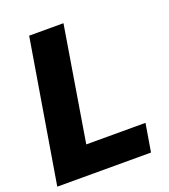

<svg xmlns="http://www.w3.org/2000/svg" viewBox="-139 -825 813 922"><g transform="rotate(-20 268.0 -364.0)"><path d="M-4.9 0 116.2 -727.5H291.5L195.3 -143.1H498L474.1 0Z"/></g></svg>

Font: Inter Tight ExtraBold
Style: Italic
Weight: 800
Italic angle: -9.39999°
Designer: Rasmus Andersson
Foundry: rsms
Version: Version 3.004